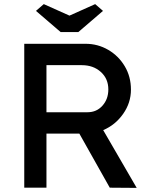

<svg xmlns="http://www.w3.org/2000/svg" viewBox="-20 -913 735 934"><path d="M98 0V-700H396Q456 -700 506.5 -670.5Q557 -641 587 -590.5Q617 -540 617 -477Q617 -413 579 -359Q541 -305 482 -280L645 1L514 0L366 -263H206V0ZM206 -367H406Q450 -367 478.5 -399Q507 -431 507 -478Q507 -530 470.5 -563Q434 -596 378 -596H206ZM275 -757 155 -860 193 -893 318 -837 443 -893 481 -860 361 -757Z"/></svg>

Font: Readex Pro
Style: Regular
Weight: 400
Designer: Bonnie Shaver-Troup, Thomas Jockin
Foundry: Lexend
Version: Version 1.204; ttfautohint (v1.8.4.7-5d5b)